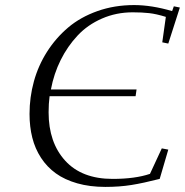

<svg xmlns="http://www.w3.org/2000/svg" viewBox="-20 -732 734 762"><path d="M97.2 -279.8Q97.2 -346.2 114.5 -408.9Q131.8 -471.7 166.7 -526.6Q201.7 -581.5 250.5 -622.8Q299.3 -664.1 366.7 -688Q434.1 -711.9 512.2 -711.9Q581.5 -711.9 663.1 -688L669.9 -707L693.8 -702.1L647.9 -559.1L624 -564L638.2 -665Q600.1 -676.8 572 -679.9Q543.9 -683.1 506.8 -683.1Q441.4 -683.1 384.8 -658.4Q328.1 -633.8 288.1 -591.1Q248 -548.3 220.9 -493.9Q193.8 -439.5 182.1 -377H522L518.1 -350.1H176.8Q172.9 -320.8 172.9 -286.1Q172.9 -166.5 238.8 -94.2Q304.7 -22 426.8 -22Q516.1 -22 575.2 -42L622.1 -143.1L647.9 -138.2L613.8 -22Q548.8 -5.4 501.5 2.2Q454.1 9.8 397.9 9.8Q336.4 9.8 286.6 -4.4Q236.8 -18.6 201.7 -43.9Q166.5 -69.3 142.8 -105.7Q119.1 -142.1 108.2 -185.5Q97.2 -229 97.2 -279.8Z"/></svg>

Font: Dehuti
Style: Italic
Weight: 400
Version: Version 1.2